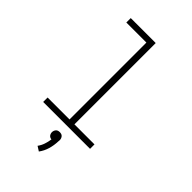

<svg xmlns="http://www.w3.org/2000/svg" viewBox="-282 -834 1164 1164"><g transform="rotate(45 300.0 -252.0)"><path d="M99 0V-38H287V-697H115V-735H329V-38H501V0ZM293 231 263 212Q277 193 284.5 170.5Q292 148 295 125Q289 125 283 122Q277 119 273.5 114.5Q270 110 268 104Q266 98 266 92Q266 85 268.5 78.5Q271 72 275.5 67Q280 62 286.5 60Q293 58 300 58Q307 58 313.5 60Q320 62 324.5 67Q329 72 331.5 78.5Q334 85 334 92V94L333 105Q332 139 322.5 171.5Q313 204 293 231Z"/></g></svg>

Font: Iosevka Slab XLtEx
Style: Regular
Weight: 200
Width: 7
Monospace: yes
Designer: Belleve Invis
Foundry: Belleve Invis
Version: Version 11.1.0; ttfautohint (v1.8.3)